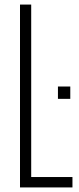

<svg xmlns="http://www.w3.org/2000/svg" viewBox="-20 -820 345 840"><path d="M67.5 0V-800H116.5V-45.5H297V0ZM233.5 -387.5V-441.5H287.5V-387.5Z"/></svg>

Font: Big Shoulders Text Thin ExtraLight
Style: Regular
Weight: 250
Version: Version 2.002